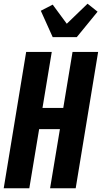

<svg xmlns="http://www.w3.org/2000/svg" viewBox="-20 -1015 549 1035"><path d="M0 0 121 -735H259L209 -433H321L371 -735H509L388 0H250L303 -319H191L138 0ZM264 -815 200 -957 264 -990 340 -887 452 -995 506 -952 394 -815Z"/></svg>

Font: Iosevka Term Curly Heavy
Style: Italic
Weight: 900
Italic angle: -9°
Designer: Belleve Invis
Foundry: Belleve Invis
Version: Version 32.3.0